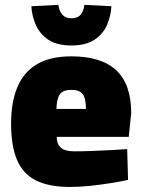

<svg xmlns="http://www.w3.org/2000/svg" viewBox="-20 -743 573 776"><path d="M263.1 12.6Q177 12.6 124.5 -14.2Q72 -41 48.4 -97.6Q24.8 -154.1 24.8 -243Q24.8 -331.4 50.9 -392.3Q77 -453.1 130.7 -484.2Q184.4 -515.3 268.5 -515.3Q389.6 -515.3 449.9 -458.8Q510.3 -402.3 510.3 -286L500.3 -189.7H209.1Q210.1 -159.1 226.7 -145.3Q243.3 -131.4 281.3 -131.4Q313.5 -131.4 352.7 -132.9Q391.9 -134.4 429.7 -136.4Q467.5 -138.4 494 -140.4L497.6 -16Q471.4 -10 431.5 -3.5Q391.7 3 347.4 7.8Q303.1 12.6 263.1 12.6ZM208.1 -302.7H327.4Q327.4 -346 314 -363Q300.6 -379.9 268.5 -379.9Q234.9 -379.9 222 -361.8Q209.1 -343.7 208.1 -302.7ZM268.5 -559.2Q210.2 -559.2 175.7 -582.2Q141.2 -605.3 125.1 -641.6Q109 -677.8 106.7 -717.8L216 -723.4Q218.9 -699.4 231.6 -684.2Q244.3 -669 268.5 -669Q294.2 -669 306.4 -684.4Q318.6 -699.9 321 -723.4L430.3 -717.8Q428.1 -677.8 412.2 -641.6Q396.3 -605.3 361.5 -582.2Q326.8 -559.2 268.5 -559.2Z"/></svg>

Font: TitilliumWeb ExtraLight
Style: Regular
Weight: 400
Designer: Mohamed Gaber, Accademia di Belle Arti di Urbino and others
Foundry: Kief Type Foundry, Accademia di Belle Arti di Urbino and others
Version: Version 3.000; ttfautohint (v1.8.2)